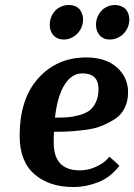

<svg xmlns="http://www.w3.org/2000/svg" viewBox="-20 -741 540 772"><path d="M420 -111 460 -75Q458 -72 453.5 -66Q449 -60 433 -45Q417 -30 397.5 -19Q378 -8 345 1.5Q312 11 275 11Q178 11 118.5 -40.5Q59 -92 59 -195Q59 -343 134 -426.5Q209 -510 327 -510Q405 -510 450 -470Q495 -430 495 -370Q495 -334 481 -306Q467 -278 440.5 -261.5Q414 -245 386.5 -234Q359 -223 321 -218.5Q283 -214 256.5 -212.5Q230 -211 197 -211Q196 -197 196 -167Q196 -56 301 -56Q335 -56 365 -70Q395 -84 408 -98ZM311 -446Q269 -446 240 -401Q211 -356 201 -268Q231 -268 252 -269.5Q273 -271 298.5 -278Q324 -285 339.5 -296.5Q355 -308 365.5 -330Q376 -352 376 -383Q376 -446 311 -446ZM394 -704Q416 -721 442 -721Q467 -721 486 -704Q500 -685 500 -663Q500 -626 471 -600Q448 -582 422 -582Q395 -582 380 -600Q366 -617 366 -641Q366 -678 394 -704ZM208 -704Q230 -721 257 -721Q283 -721 300 -704Q314 -685 314 -663Q314 -626 285 -600Q262 -582 237 -582Q210 -582 194 -600Q180 -617 180 -641Q180 -678 208 -704Z"/></svg>

Font: Arsenal
Style: Bold Italic
Weight: 700
Italic angle: -9°
Designer: Andrij Shevchenko
Foundry: Stairsfor.com
Version: Version 1.000